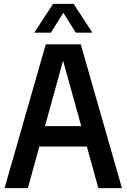

<svg xmlns="http://www.w3.org/2000/svg" viewBox="-20 -968 652 988"><path d="M3.5 0 215.5 -740H395.5L607.5 0H486L427 -214H182.5L123.5 0ZM211.5 -319H398L304.5 -656ZM156.5 -800 253 -948H359L455.5 -800H370L306 -902L242 -800Z"/></svg>

Font: Encode Sans Condensed Condensed SemiBold
Style: Regular
Weight: 600
Width: 3
Designer: Multiple Designers
Foundry: Impallari Type
Version: Version 3.000; ttfautohint (v1.8.3) -l 8 -r 50 -G 200 -x 14 